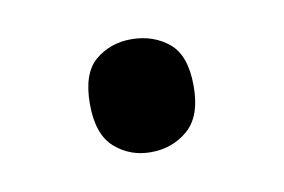

<svg xmlns="http://www.w3.org/2000/svg" viewBox="-33 -465 334 226"><g transform="rotate(-10 134.0 -352.5)"><path d="M72 -353Q72 -390 90 -405Q108 -420 133 -420Q159 -420 177.5 -405Q196 -390 196 -353Q196 -317 177.5 -301Q159 -285 133 -285Q108 -285 90 -301Q72 -317 72 -353Z"/></g></svg>

Font: Noto Sans Sharada
Style: Regular
Weight: 400
Designer: Monotype Design Team
Foundry: Monotype Imaging Inc.
Version: Version 2.006; ttfautohint (v1.8.4.7-5d5b)